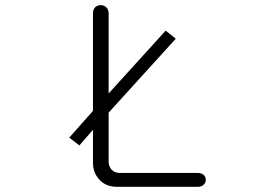

<svg xmlns="http://www.w3.org/2000/svg" viewBox="-20 -723 1040 743"><path d="M339.8 -92.8Q339.8 -55.7 363.3 -29.3Q388.7 0 433.6 0H745.1Q759.8 0 768.6 -8.8Q776.4 -16.6 776.4 -27.3Q776.4 -38.1 768.6 -45.9Q759.8 -53.7 745.1 -53.7H444.3Q422.9 -53.7 411.1 -67.4Q400.4 -80.1 400.4 -96.7V-287.1L660.2 -573.2L621.1 -604.5L400.4 -361.3V-670.9Q400.4 -686.5 390.6 -695.3Q381.8 -703.1 370.1 -703.1Q357.4 -703.1 348.6 -695.3Q339.8 -686.5 339.8 -670.9V-293.9L248 -190.4L287.1 -160.2L339.8 -220.7Z"/></svg>

Font: GulimChe
Style: Regular
Weight: 400
Monospace: yes
Version: Version 2.21